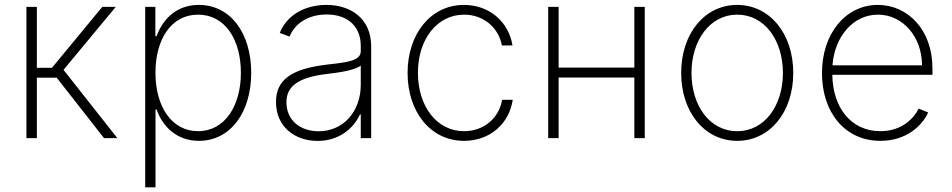

<svg xmlns="http://www.w3.org/2000/svg" viewBox="-20 -574 3955 798"><path d="M89.8 0H133.2V-251.1H215.6L412.3 0H467.7L244 -283.7L461.3 -545.5H405.2L196 -292.3H133.2V-545.5H89.8Z M583.5 204.5H626.4V-119H630.7C655.9 -48.3 714.1 11.4 806.8 11.4C937.5 11.4 1024.1 -106.5 1024.1 -271.3C1024.1 -436.1 938.2 -553.6 806.5 -553.6C712.4 -553.6 656.6 -493.6 630.7 -423.7H625.7V-545.5H583.5ZM626.1 -271.7C626.1 -410.9 691.8 -513.1 803.3 -513.1C915.8 -513.1 981.2 -408.7 981.2 -271.7C981.2 -134.6 914.8 -28.8 803.3 -28.8C692.8 -28.8 626.1 -132.1 626.1 -271.7Z M1300.1 11.7C1386.7 11.7 1447.8 -37.3 1476.2 -98.4H1479.4V0H1522.7V-381C1522.7 -500.4 1433.9 -553.6 1337 -553.6C1252.8 -553.6 1174 -515.6 1142.8 -437.1L1183.6 -421.9C1204.9 -475.9 1260.3 -513.8 1338.1 -513.8C1426.1 -513.8 1479.4 -463.1 1479.4 -383.9V-361.2C1479.4 -319.2 1418.3 -315 1335.2 -305C1189.6 -287.3 1127.1 -241.1 1127.1 -150.2C1127.1 -46.5 1206 11.7 1300.1 11.7ZM1304.3 -28.4C1228 -28.4 1170.5 -74.2 1170.5 -148.8C1170.5 -216.3 1220.2 -252.5 1339.5 -266.7C1392.8 -272.7 1456.7 -282.7 1479.4 -301.5V-221.2C1479.4 -110.4 1406.6 -28.4 1304.3 -28.4Z M1908.7 11.4C2015.3 11.4 2095.5 -58.2 2111.2 -159.1H2067.1C2052.9 -79.9 1988.6 -28.8 1908.7 -28.8C1794.7 -28.8 1717 -132.8 1717 -271.7C1717 -412.3 1797.9 -513.1 1908.7 -513.1C1990.8 -513.1 2052.2 -458.5 2066.1 -384.9H2110.1C2094.1 -485.4 2011.7 -553.6 1908.4 -553.6C1770.2 -553.6 1674 -432.9 1674 -271C1674 -109 1769.5 11.4 1908.7 11.4Z M2301.8 -545.5H2258.5V0H2301.8V-251.8H2616.5V0H2659.8V-545.5H2616.5V-293H2301.8Z M3044 11.4C3179 11.4 3277 -107.2 3277 -271C3277 -434.7 3178.6 -553.6 3044 -553.6C2909.1 -553.6 2811.1 -435 2811.1 -271C2811.1 -107.2 2909.1 11.4 3044 11.4ZM3044 -28.8C2929.3 -28.8 2854 -135.7 2854 -271C2854 -405.5 2930 -513.1 3044 -513.1C3158.4 -513.1 3234 -405.9 3234 -271C3234 -135.7 3158.7 -28.8 3044 -28.8Z M3639.2 11.4C3746.8 11.4 3812.9 -51.5 3837.7 -106.5L3798.3 -122.5C3778.1 -82 3728 -28.8 3639.2 -28.8C3515.3 -28.8 3441.1 -128.9 3439.3 -263.1H3855.5V-290.1C3855.5 -452.1 3751.1 -553.6 3628.9 -553.6C3493.6 -553.6 3396.3 -433.2 3396.3 -270.2C3396.3 -107.6 3491.1 11.4 3639.2 11.4ZM3440 -302.6C3448.5 -421.5 3525.6 -513.1 3628.9 -513.1C3732.6 -513.1 3812.1 -420.8 3812.1 -302.6Z"/></svg>

Font: Karasuma Gothic
Style: Thin
Weight: 200
Designer: Rasmus Andersson / Ryoko Ishizuka
Foundry: rsms
Version: Version 1.00